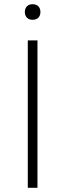

<svg xmlns="http://www.w3.org/2000/svg" viewBox="-20 -892 310 912"><path d="M112 -700H158V0H112ZM135 -798Q118 -798 108 -808Q98 -818 98 -835Q98 -852 108 -862Q118 -872 135 -872Q152 -872 162 -862Q172 -852 172 -835Q172 -818 162 -808Q152 -798 135 -798Z"/></svg>

Font: PT Root UI Light
Style: Regular
Weight: 300
Designer: Vitaly Kuzmin
Foundry: ParaType Ltd.
Version: Version 2.000G